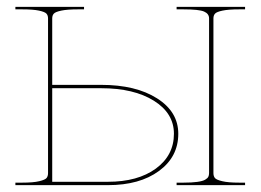

<svg xmlns="http://www.w3.org/2000/svg" viewBox="-20 -540 760 560"><path d="M24.9 0V-7.3H44.9Q77.1 -7.3 94.5 -11.5Q111.8 -15.6 116 -21Q120.1 -26.4 120.1 -35.2V-486.3Q120.1 -495.1 115.5 -500.2Q110.8 -505.4 93.8 -509Q76.7 -512.7 44.9 -512.7H24.9V-520H225.1V-512.7H207.5Q175.8 -512.7 158.7 -509Q141.6 -505.4 137 -500.2Q132.3 -495.1 132.3 -486.3V-292.5H274.9Q376 -292.5 438 -253.2Q500 -213.9 500 -149.9Q500 -82.5 443.6 -41.3Q387.2 0 294.9 0ZM132.3 -9.8H294.9Q381.8 -9.8 434.6 -48.3Q487.3 -86.9 487.3 -149.9Q487.3 -209.5 429 -246.1Q370.6 -282.7 274.9 -282.7H132.3ZM495.1 0V-7.3H515.1Q539.6 -7.3 555.4 -9.5Q571.3 -11.7 578.4 -15.9Q585.4 -20 587.6 -24.4Q589.8 -28.8 589.8 -35.2V-486.3Q589.8 -500 575.2 -506.3Q560.5 -512.7 515.1 -512.7H495.1V-520H694.8V-512.7H677.7Q646 -512.7 628.9 -509Q611.8 -505.4 607.2 -500.2Q602.5 -495.1 602.5 -486.3V-35.2Q602.5 -26.4 606.7 -21Q610.8 -15.6 628.2 -11.5Q645.5 -7.3 677.7 -7.3H694.8V0Z"/></svg>

Font: Znikomit
Style: Regular
Weight: 100
Designer: gluk
Foundry: gluk
Version: Version 0.53